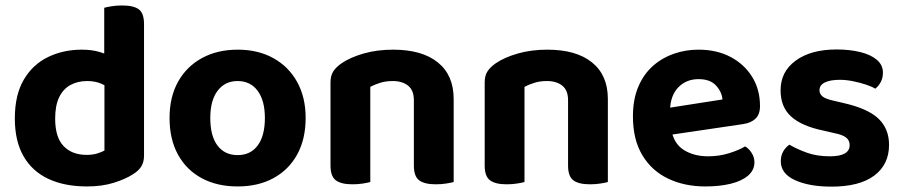

<svg xmlns="http://www.w3.org/2000/svg" viewBox="-20 -680 3369 716"><path d="M369.5 -118.5V-419.6L517.1 -419.8V-99.6Q517.1 -76 507.1 -59.6Q497.1 -43.1 475.3 -29.8Q448.4 -12.3 404.6 1.5Q360.8 15.3 304.4 15.3Q221 15.3 160.7 -12.8Q100.4 -40.8 67.8 -97.3Q35.3 -153.9 35.3 -238.1Q35.3 -325.9 68.5 -382.5Q101.6 -439.2 158.6 -467Q215.5 -494.8 285.1 -494.8Q321.1 -494.8 349.2 -486.8Q377.4 -478.8 395.1 -468.2V-345.5Q380.7 -357.7 357.8 -367.8Q334.9 -377.8 305.3 -377.8Q269.6 -377.8 242.6 -363Q215.6 -348.2 200.6 -317.3Q185.7 -286.4 185.7 -237.6Q185.7 -167.9 217.2 -135.2Q248.6 -102.4 303.4 -102.4Q325.5 -102.4 342.3 -107.6Q359.1 -112.8 369.5 -118.5ZM517.1 -390.7 368.7 -390.4V-651Q378.3 -653.8 396.4 -656.7Q414.5 -659.6 435.4 -659.6Q478.6 -659.6 497.9 -645Q517.1 -630.4 517.1 -590.1Z M1119.8 -240.1Q1119.8 -161.6 1088.5 -104.3Q1057.2 -47.1 1000.2 -15.9Q943.2 15.3 866.2 15.3Q789.5 15.3 732.3 -15.5Q675.2 -46.2 643.7 -103.5Q612.3 -160.8 612.3 -240.1Q612.3 -318.5 644.2 -375.5Q676.2 -432.5 733.4 -463.6Q790.6 -494.8 866.4 -494.8Q942.3 -494.8 999.2 -463.3Q1056.2 -431.8 1088 -374.6Q1119.8 -317.4 1119.8 -240.1ZM866 -377.8Q818.9 -377.8 791.6 -341.7Q764.2 -305.6 764.2 -240.1Q764.2 -172.8 791.1 -137.2Q818 -101.6 866.2 -101.6Q914.4 -101.6 941.1 -137.7Q967.8 -173.8 967.8 -240.1Q967.8 -304.9 940.8 -341.4Q913.8 -377.8 866 -377.8Z M1671.8 -311.1V-216.7H1523.4V-306.3Q1523.4 -343.3 1501.8 -360.6Q1480.2 -377.8 1444.6 -377.8Q1419.8 -377.8 1399.1 -371.6Q1378.4 -365.4 1360.9 -356.2V-216.7H1212.5V-372.8Q1212.5 -398.3 1223.3 -414.5Q1234.1 -430.6 1254.3 -444.4Q1286.4 -466.2 1336.2 -480.5Q1386.1 -494.8 1446.2 -494.8Q1553.9 -494.8 1612.8 -447.2Q1671.8 -399.6 1671.8 -311.1ZM1212.5 -262.6H1360.9V-1.2Q1351.4 1.5 1333.4 4.4Q1315.4 7.3 1294.3 7.3Q1252 7.3 1232.3 -7.7Q1212.5 -22.6 1212.5 -62.2ZM1523.4 -262.6H1671.8V-1.2Q1662.2 1.5 1644.1 4.4Q1626 7.3 1605.2 7.3Q1562.6 7.3 1543 -7.7Q1523.4 -22.6 1523.4 -62.2Z M2246.8 -311.1V-216.7H2098.4V-306.3Q2098.4 -343.3 2076.8 -360.6Q2055.2 -377.8 2019.6 -377.8Q1994.8 -377.8 1974.1 -371.6Q1953.4 -365.4 1935.9 -356.2V-216.7H1787.5V-372.8Q1787.5 -398.3 1798.3 -414.5Q1809.1 -430.6 1829.3 -444.4Q1861.4 -466.2 1911.2 -480.5Q1961.1 -494.8 2021.2 -494.8Q2128.9 -494.8 2187.8 -447.2Q2246.8 -399.6 2246.8 -311.1ZM1787.5 -262.6H1935.9V-1.2Q1926.4 1.5 1908.4 4.4Q1890.4 7.3 1869.3 7.3Q1827 7.3 1807.3 -7.7Q1787.5 -22.6 1787.5 -62.2ZM2098.4 -262.6H2246.8V-1.2Q2237.2 1.5 2219.1 4.4Q2201 7.3 2180.2 7.3Q2137.6 7.3 2118 -7.7Q2098.4 -22.6 2098.4 -62.2Z M2431.8 -170.1 2426.3 -270.4 2674.3 -309.1Q2671.8 -337.5 2650 -361.2Q2628.2 -384.9 2584.9 -384.9Q2539.6 -384.9 2509.7 -354.5Q2479.9 -324 2478.4 -267.6L2482.9 -198.5Q2492.2 -144.4 2530.1 -120.7Q2568 -97.1 2620.4 -97.1Q2662.4 -97.1 2699.4 -108.8Q2736.5 -120.5 2758.8 -134.2Q2773.6 -125 2783.5 -109Q2793.4 -93 2793.4 -75Q2793.4 -45.3 2769.6 -25Q2745.8 -4.7 2704.6 5.3Q2663.4 15.3 2610.3 15.3Q2532.6 15.3 2471.5 -13.9Q2410.4 -43 2375.4 -101.2Q2340.3 -159.3 2340.3 -246.2Q2340.3 -310 2360.6 -357.2Q2380.9 -404.3 2415.4 -434.6Q2449.8 -464.8 2493.5 -479.8Q2537.1 -494.8 2584.4 -494.8Q2653 -494.8 2704.4 -467.6Q2755.8 -440.5 2785 -393.2Q2814.2 -346 2814.2 -284.4Q2814.2 -253.3 2797.3 -237.4Q2780.5 -221.4 2750.3 -217.1Z M3295.4 -139.7Q3295.4 -66.6 3240.4 -25.3Q3185.4 16 3080.4 16Q2997.6 16 2944.7 -8.2Q2891.7 -32.5 2891.7 -78.7Q2891.7 -99.8 2900.9 -115.5Q2910 -131.2 2923.8 -140.5Q2952.3 -123.8 2989.5 -110.4Q3026.6 -97.1 3074.9 -97.1Q3148.5 -97.1 3148.5 -139Q3148.5 -156.6 3135.2 -167.1Q3121.8 -177.6 3092.4 -183.3L3049.7 -193.2Q2969.7 -209.7 2930.3 -245.4Q2890.9 -281 2890.9 -343.2Q2890.9 -413 2947.6 -454.2Q3004.2 -495.5 3099.8 -495.5Q3148.4 -495.5 3187.5 -486Q3226.7 -476.5 3249.6 -457.2Q3272.6 -437.9 3272.6 -409.3Q3272.6 -389.4 3264.5 -374.1Q3256.5 -358.8 3244 -349.2Q3232.8 -356.5 3210.5 -364.1Q3188.2 -371.7 3161.6 -377Q3135.1 -382.4 3112 -382.4Q3076.3 -382.4 3056.2 -372.6Q3036 -362.8 3036 -343.2Q3036 -329.6 3047.3 -320.3Q3058.6 -311 3088.1 -304.6L3128.2 -295.2Q3217.5 -274.6 3256.4 -237.1Q3295.4 -199.5 3295.4 -139.7Z"/></svg>

Font: Baloo Paaji 2
Style: Regular
Weight: 400
Designer: Shuchita Grover, Noopur Datye and Ek Type
Foundry: Ek Type
Version: Version 1.700